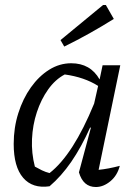

<svg xmlns="http://www.w3.org/2000/svg" viewBox="-20 -745 551 771"><path d="M179 3Q111 13 73 -31Q35 -75 35 -167Q35 -232 53.5 -290.5Q72 -349 104 -394Q136 -439 177.5 -465Q219 -491 266 -491Q343 -491 380 -426L392 -483H463L376 -63Q396 -65 417 -69Q438 -73 461 -79Q451 -40 423 -17Q395 6 365 6Q314 6 297 -53L345 -232L342 -233Q306 -153 266 -95Q226 -37 179 3ZM120 -76Q134 -68 148.5 -61Q163 -54 179 -50Q274 -124 358 -329L374 -400Q319 -435 240 -446Q202 -426 173.5 -386Q145 -346 128 -294.5Q111 -243 108.5 -186.5Q106 -130 120 -76ZM238 -558 223 -584 394 -725H405L437 -669Q389 -639 340 -611.5Q291 -584 238 -558Z"/></svg>

Font: Piazzolla
Style: Italic
Weight: 400
Italic angle: -11.3°
Designer: Juan Pablo del Peral
Foundry: Huerta Tipografica
Version: Version 1.330